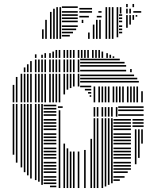

<svg xmlns="http://www.w3.org/2000/svg" viewBox="-20 -948 782 968"><path d="M52 -168H44V-424H52ZM68 -128H60V-424H68ZM92 -104H84V-424H92ZM108 -80H100V-424H108ZM124 -64H116V-424H124ZM140 -48H132V-424H140ZM164 -40H156V-424H164ZM180 -32H172V-424H180ZM196 -16H188V-424H196ZM264 -4H232V-12H264ZM264 -20H200V-28H264ZM264 -36H200V-44H264ZM264 -52H200V-60H264ZM264 -76H200V-84H264ZM264 -92H200V-100H264ZM264 -108H200V-116H264ZM264 -124H200V-132H264ZM264 -148H200V-156H264ZM264 -164H200V-172H264ZM264 -180H200V-188H264ZM264 -196H200V-204H264ZM264 -220H200V-228H264ZM264 -236H200V-244H264ZM264 -252H200V-260H264ZM264 -268H200V-276H264ZM264 -292H200V-300H264ZM264 -308H200V-316H264ZM264 -324H200V-332H264ZM264 -340H200V-348H264ZM264 -364H200V-372H264ZM264 -380H200V-388H264ZM264 -396H200V-404H264ZM264 -412H200V-420H264ZM284 0H276V-392H284ZM308 0H300V-224H308ZM324 0H316V-200H324ZM340 0H332V-184H340ZM356 0H348V-184H356ZM380 0H372V-184H380ZM296 -404H272V-412H296ZM412 0H404V-192H412ZM444 0H436V-248H444ZM460 0H452V-352H460ZM476 0H468V-352H476ZM500 0H492V-352H500ZM516 -8H508V-352H516ZM532 -16H524V-352H532ZM548 -24H540V-352H548ZM584 -36H552V-44H584ZM608 -52H552V-60H608ZM624 -76H552V-84H624ZM640 -92H552V-100H640ZM640 -108H552V-116H640ZM640 -124H552V-132H640ZM640 -148H552V-156H640ZM640 -164H552V-172H640ZM640 -180H552V-188H640ZM640 -196H552V-204H640ZM640 -220H552V-228H640ZM640 -236H552V-244H640ZM640 -252H552V-260H640ZM640 -268H552V-276H640ZM640 -292H552V-300H640ZM640 -308H552V-316H640ZM640 -324H552V-332H640ZM640 -340H552V-348H640ZM668 -120H660V-296H668ZM684 -152H676V-296H684ZM700 -224H692V-296H700ZM704 -308H648V-316H704ZM704 -324H648V-332H704ZM704 -340H648V-348H704ZM460 -360H452V-408H460ZM476 -360H468V-408H476ZM500 -360H492V-408H500ZM516 -360H508V-408H516ZM532 -360H524V-408H532ZM548 -360H540V-408H548ZM572 -360H564V-408H572ZM704 -364H576V-372H704ZM704 -388H576V-396H704ZM704 -404H576V-412H704ZM52 -432H44V-520H52ZM68 -432H60V-560H68ZM92 -432H84V-576H92ZM108 -432H100V-576H108ZM124 -432H116V-576H124ZM140 -432H132V-576H140ZM164 -432H156V-576H164ZM180 -432H172V-576H180ZM196 -432H188V-576H196ZM212 -432H204V-576H212ZM236 -432H228V-576H236ZM252 -432H244V-576H252ZM268 -432H260V-576H268ZM284 -432H276V-576H284ZM308 -472H300V-576H308ZM324 -496H316V-576H324ZM340 -504H332V-576H340ZM356 -512H348V-576H356ZM380 -512H372V-576H380ZM440 -460H432V-468H440ZM440 -476H424V-484H440ZM440 -492H408V-500H440ZM440 -508H384V-516H440ZM440 -532H384V-540H440ZM440 -548H384V-556H440ZM440 -564H384V-572H440ZM460 -432H452V-512H460ZM484 -432H476V-512H484ZM500 -432H492V-512H500ZM516 -432H508V-512H516ZM532 -432H524V-512H532ZM556 -432H548V-512H556ZM572 -432H564V-512H572ZM588 -432H580V-512H588ZM604 -432H596V-512H604ZM628 -432H620V-512H628ZM644 -432H636V-512H644ZM660 -432H652V-512H660ZM676 -432H668V-512H676ZM700 -432H692V-488H700ZM680 -532H440V-540H680ZM672 -548H440V-556H672ZM656 -564H440V-572H656ZM108 -584H100V-608H108ZM124 -584H116V-624H124ZM140 -584H132V-640H140ZM164 -584H156V-648H164ZM180 -584H172V-648H180ZM196 -584H188V-648H196ZM212 -584H204V-648H212ZM236 -584H228V-648H236ZM252 -584H244V-648H252ZM268 -584H260V-648H268ZM284 -584H276V-648H284ZM308 -584H300V-648H308ZM324 -584H316V-648H324ZM340 -584H332V-648H340ZM356 -584H348V-648H356ZM380 -584H372V-648H380ZM616 -588H384V-596H616ZM616 -612H384V-620H616ZM608 -628H384V-636H608ZM584 -644H384V-652H584ZM644 -584H636V-600H644ZM164 -656H156V-674H164ZM196 -656H188V-672H196ZM212 -656H204V-680H212ZM236 -656H228V-680H236ZM252 -656H244V-688H252ZM268 -656H260V-696H268ZM284 -656H276V-696H284ZM308 -656H300V-696H308ZM324 -656H316V-696H324ZM340 -656H332V-696H340ZM356 -656H348V-696H356ZM380 -656H372V-696H380ZM396 -656H388V-696H396ZM412 -656H404V-696H412ZM428 -656H420V-696H428ZM452 -656H444V-696H452ZM468 -656H460V-696H468ZM484 -656H476V-696H484ZM500 -656H492V-688H500ZM524 -656H516V-680H524ZM540 -656H532V-672H540ZM556 -656H548V-664H556ZM200 -752H192V-800H200ZM216 -752H208V-848H216ZM240 -752H232V-888H240ZM256 -752H248V-904H256ZM272 -752H264V-912H272ZM288 -752H280V-912H288ZM332 -764H292V-772H332ZM348 -780H292V-788H348ZM364 -796H292V-804H364ZM372 -812H292V-820H372ZM372 -836H292V-844H372ZM372 -852H292V-860H372ZM372 -868H292V-876H372ZM372 -884H292V-892H372ZM372 -908H292V-916H372ZM400 -832H392V-848H400ZM432 -752H424V-784H432ZM456 -752H448V-824H456ZM472 -752H464V-848H472ZM488 -752H480V-848H488ZM428 -860H380V-868H428ZM492 -860H468V-868H492ZM444 -884H380V-892H444ZM492 -884H476V-892H492ZM444 -900H380V-908H444ZM520 -752H512V-880H520ZM536 -752H528V-880H536ZM552 -752H544V-880H552ZM576 -760H568V-880H576ZM596 -780H580V-788H596ZM596 -796H580V-804H596ZM596 -812H580V-820H596ZM596 -836H580V-844H596ZM596 -852H580V-860H596ZM596 -868H580V-876H596ZM520 -880H512V-912H520ZM536 -880H528V-912H536ZM552 -880H544V-912H552ZM576 -880H568V-912H576ZM592 -880H584V-912H592ZM624 -808H616V-872H624ZM640 -824H632V-872H640ZM656 -848H648V-872H656ZM672 -864H664V-872H672ZM624 -880H616V-904H624ZM640 -880H632V-904H640ZM692 -884H652V-892H692ZM624 -912H616V-928H624ZM656 -912H648V-928H656Z"/></svg>

Font: Rubik Lines
Style: Regular
Weight: 400
Designer: Hubert and Fischer, NaN
Foundry: Hubert and Fischer, NaN
Version: Version 2.201